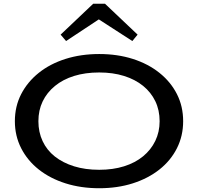

<svg xmlns="http://www.w3.org/2000/svg" viewBox="-20 -987 1053 1020"><path d="M507 13Q410 13 328 -13Q246 -39 186 -86.5Q126 -134 92.5 -199.5Q59 -265 59 -343Q59 -422 92.5 -487Q126 -552 186 -600Q246 -648 328 -674Q410 -700 507 -700Q604 -700 685.5 -674Q767 -648 827 -600Q887 -552 920 -487Q953 -422 953 -343Q953 -265 920 -199.5Q887 -134 827 -86.5Q767 -39 685.5 -13Q604 13 507 13ZM507 -85Q580 -85 639 -103.5Q698 -122 740 -156.5Q782 -191 805 -238.5Q828 -286 828 -343Q828 -402 805 -449.5Q782 -497 740 -531Q698 -565 639 -583.5Q580 -602 507 -602Q433 -602 373.5 -583.5Q314 -565 271.5 -530Q229 -495 206.5 -448Q184 -401 184 -343Q184 -285 206.5 -237Q229 -189 271.5 -155.5Q314 -122 373.5 -103.5Q433 -85 507 -85ZM331 -769 302 -803 475 -967H538L711 -803L683 -769L505 -884Z"/></svg>

Font: BioRhyme SemiExpanded Medium
Style: Regular
Weight: 500
Width: 6
Designer: Aoife Mooney
Foundry: Aoife Mooney Type
Version: Version 1.600;gftools[0.9.33]